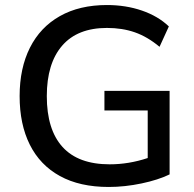

<svg xmlns="http://www.w3.org/2000/svg" viewBox="-20 -734 771 763"><path d="M412 9Q297 9 218 -34.5Q139 -78 98.5 -159Q58 -240 58 -352Q58 -463 99 -544.5Q140 -626 218 -670Q296 -714 405 -714Q480 -714 544 -692Q608 -670 651 -629L614 -548Q566 -588 516 -605.5Q466 -623 405 -623Q288 -623 227 -552.5Q166 -482 166 -352Q166 -219 228.5 -150Q291 -81 416 -81Q492 -81 567 -106V-295H395V-373H654V-41Q609 -19 542.5 -5Q476 9 412 9Z"/></svg>

Font: Nunito Sans SemiBold
Style: Regular
Weight: 600
Designer: Vernon Adams
Foundry: Vernon Adams
Version: Version 3.101; ttfautohint (v1.8.4.7-5d5b);gftools[0.9.27]